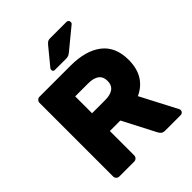

<svg xmlns="http://www.w3.org/2000/svg" viewBox="-248 -1051 1191 1191"><g transform="rotate(-45 347.5 -455.0)"><path d="M650 -471Q650 -326 531 -271L655 -33Q658 -27 658 -22Q658 -13 651.5 -6.5Q645 0 636 0H500Q482 0 473 -7.5Q464 -15 458 -27L347 -241H255V-27Q255 -16 247 -8Q239 0 228 0H97Q86 0 78 -8Q70 -16 70 -27V-673Q70 -684 78 -692Q86 -700 97 -700H368Q502 -700 576 -642.5Q650 -585 650 -471ZM368 -397Q465 -397 465 -471Q465 -545 368 -545H255V-397ZM400 -910H543Q552 -910 557 -904.5Q562 -899 562 -890Q562 -883 557 -878L422 -767Q411 -758 402.5 -754Q394 -750 380 -750H282Q266 -750 266 -766Q266 -774 271 -779L363 -891Q374 -903 381 -906.5Q388 -910 400 -910Z"/></g></svg>

Font: Rubik
Style: Regular
Weight: 700
Designer: Hubert & Fischer
Foundry: Hubert & Fischer
Version: Version 1.100